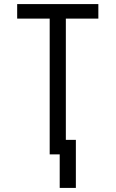

<svg xmlns="http://www.w3.org/2000/svg" viewBox="-20 -755 565 939"><path d="M272 164V0H223V-664H64V-735H461V-664H302V-71H351V164Z"/></svg>

Font: Iosevka Pride
Style: Regular
Weight: 400
Monospace: yes
Designer: Belleve Invis
Foundry: Belleve Invis
Version: Version 30.3.1; ttfautohint (v1.8.4)